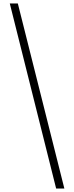

<svg xmlns="http://www.w3.org/2000/svg" viewBox="-20 -819 423 1098"><path d="M348 259 82 -799H36L301 259Z"/></svg>

Font: Noto Serif Sinhala SemiCondensed Light
Style: Regular
Weight: 300
Width: 4
Designer: Jelle Bosma - Monotype Design Team
Foundry: Monotype Imaging Inc.
Version: Version 2.007